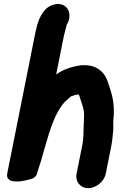

<svg xmlns="http://www.w3.org/2000/svg" viewBox="-20 -776 615 974"><path d="M318.2 -649.5C357.3 -715.1 310.5 -777 241.9 -748.9C217.1 -738.7 203.1 -722.7 190.3 -700.7C171.5 -670.3 163.6 -631.5 155.5 -591L16.7 104C6.3 156.1 82 147.2 118.7 137C137.3 131.8 148.6 130.7 158.7 120.4C168.5 110.3 168.5 100.7 173.1 86.5C185.7 47.9 190.3 35.1 206.2 -24C234.8 -121.7 258.4 -203 307.6 -257.7C317 -267.5 327.7 -275.7 339.8 -286.8C352.3 -291.8 362.3 -295 377.7 -297.5C379.7 -295.5 381.7 -292.4 382.1 -291.2C387.6 -275.3 392.6 -259.5 397.4 -243.6C399.5 -235.3 401.7 -227.6 404.3 -218.9C407.2 -203.7 406.9 -182.7 405.4 -159.3C402.3 -112.7 406.2 -83.7 397.1 -38L368.5 105C360.5 145 387.3 178.5 427.4 178.5C467.2 178.5 508.5 145.3 516.5 105L544.5 -35C550.5 -64.9 551.2 -89.1 554.6 -115.9C554.6 -116.2 554.7 -116.7 554.7 -117.1C555.6 -144.7 552.8 -148.5 556 -178.1C558.1 -197.3 557.5 -214.7 557.3 -230.8C555.2 -272.3 545.5 -305.4 534.5 -337.9L525.7 -363.9C509.2 -412.4 465.3 -452.8 388.1 -444.4C342.1 -438 300.4 -423.5 265 -398.3L303.9 -593C307.9 -613.2 315.3 -635 318.2 -649.5Z"/></svg>

Font: Smoothie
Style: SeBdIt
Weight: 600
Foundry: Cannot Into Space Fonts
Version: Version 0.8